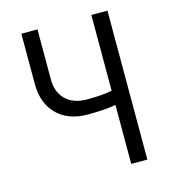

<svg xmlns="http://www.w3.org/2000/svg" viewBox="-109 -820 817 909"><g transform="rotate(-15 300.0 -365.0)"><path d="M422 -289Q370 -279 285 -279Q189 -279 134 -334Q79 -389 79 -484V-730H158V-484Q158 -422 195.5 -385.5Q233 -349 299 -349Q379 -349 422 -359V-730H501V0H422Z"/></g></svg>

Font: JetBrains Mono Semi Light
Style: Regular
Weight: 350
Monospace: yes
Designer: Philipp Nurullin, Konstantin Bulenkov
Foundry: JetBrains
Version: 2.002